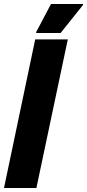

<svg xmlns="http://www.w3.org/2000/svg" viewBox="-25 -940 435 960"><path d="M-5 0 151 -743H314L157 0ZM156 -775V-780L230 -920H390V-915L278 -775Z"/></svg>

Font: Saira SemiCondensed ExtraBold
Style: Italic
Weight: 800
Width: 4
Italic angle: -12°
Designer: Hector Gatti with collaboration of the Omnibus-Type team
Foundry: Omnibus-Type
Version: Version 1.101